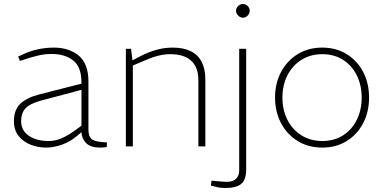

<svg xmlns="http://www.w3.org/2000/svg" viewBox="-20 -735 1928 964"><path d="M212 6Q172 6 135 -8Q98 -22 74 -51.5Q50 -81 50 -126Q50 -185 83.5 -215.5Q117 -246 178 -261L389 -315V-321Q389 -398 348 -431Q307 -464 240 -464Q203 -464 168.5 -455.5Q134 -447 108 -438L80 -429L71 -451L95 -462Q131 -479 170.5 -487.5Q210 -496 250 -496Q327 -496 375.5 -455.5Q424 -415 424 -325V-85Q424 -49 441.5 -35.5Q459 -22 517 -20L516 3Q514 4 504.5 5Q495 6 483 6Q436 6 413.5 -15.5Q391 -37 389 -71L366 -52Q332 -23 290.5 -8.5Q249 6 212 6ZM225 -27Q257 -27 288.5 -40.5Q320 -54 352 -77L389 -104V-284L186 -230Q128 -214 107 -190Q86 -166 86 -128Q86 -80 124.5 -53.5Q163 -27 225 -27Z M612 0V-490H638L645 -432L687 -454Q726 -474 766 -485Q806 -496 847 -496Q901 -496 937.5 -478Q974 -460 992.5 -424.5Q1011 -389 1011 -336V0H976V-332Q976 -397 940 -430Q904 -463 835 -463Q805 -463 773.5 -455Q742 -447 701 -429L647 -406V0Z M1110 209Q1100 209 1087 207.5Q1074 206 1060 202L1039 197L1042 172L1063 174Q1078 175 1092 176.5Q1106 178 1117 178Q1149 178 1165 163Q1181 148 1181 119V-490H1216V117Q1216 166 1192 187.5Q1168 209 1110 209ZM1200 -646Q1191 -646 1183 -651Q1175 -656 1170 -664Q1165 -672 1165 -681Q1165 -690 1170 -698Q1175 -706 1183 -710.5Q1191 -715 1200 -715Q1209 -715 1216.5 -710.5Q1224 -706 1229 -698Q1234 -690 1234 -681Q1234 -672 1229 -664Q1224 -656 1216.5 -651Q1209 -646 1200 -646Z M1598 6Q1528 6 1474.5 -27Q1421 -60 1391 -117Q1361 -174 1361 -245Q1361 -317 1391 -373.5Q1421 -430 1474.5 -463Q1528 -496 1598 -496Q1668 -496 1721 -463Q1774 -430 1803.5 -373.5Q1833 -317 1833 -245Q1833 -174 1803.5 -117Q1774 -60 1721 -27Q1668 6 1598 6ZM1598 -27Q1658 -27 1702.5 -55.5Q1747 -84 1771.5 -133.5Q1796 -183 1796 -245Q1796 -307 1771.5 -356.5Q1747 -406 1702.5 -434.5Q1658 -463 1598 -463Q1539 -463 1493.5 -434.5Q1448 -406 1423 -356.5Q1398 -307 1398 -245Q1398 -183 1423 -133.5Q1448 -84 1493.5 -55.5Q1539 -27 1598 -27Z"/></svg>

Font: REM Thin
Style: Regular
Weight: 250
Designer: Octavio Pardo
Foundry: Ashler Design
Version: Version 1.005;gftools[0.9.28]